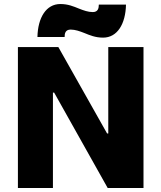

<svg xmlns="http://www.w3.org/2000/svg" viewBox="-20 -934 802 954"><path d="M373 -891C346 -902 318 -914 280 -914C209 -914 168 -846 166 -750H301C301 -768 305 -787 331 -787C354 -787 376 -779 399 -770C426 -759 454 -747 492 -747C563 -747 604 -815 606 -911H471C471 -893 467 -874 441 -874C418 -874 396 -882 373 -891ZM69 0H243V-474H249L515 0H693V-700H518V-271H512L270 -700H69Z"/></svg>

Font: Fixel Display ExtraBold
Style: Regular
Weight: 800
Designer: AlfaBravo + MacPaw
Foundry: Kyrylo Tkachov, Marchela Mozhyna, Serhii Makarenko, Maria Weinstein, Zakhar Kryvoshyya
Version: Version 1.211